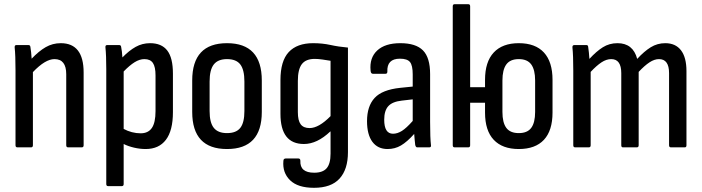

<svg xmlns="http://www.w3.org/2000/svg" viewBox="-20 -703 3349 916"><path d="M63 0Q54 0 54 -10V-366Q54 -402 53 -430.5Q52 -459 50 -476Q49 -488 58 -488H116Q124 -488 125 -479Q127 -469 128.5 -453.5Q130 -438 131 -423Q165 -459 198 -478Q231 -497 270 -497Q379 -497 379 -357V-10Q379 0 370 0H305Q296 0 296 -10V-349Q296 -421 240 -421Q196 -421 137 -359V-10Q137 0 128 0Z M496 185Q487 185 487 175V-373Q487 -405 486 -431.5Q485 -458 483 -477Q482 -488 491 -488H549Q557 -488 558 -479Q562 -460 564 -429Q596 -462 627.5 -479.5Q659 -497 696 -497Q751 -497 778 -462Q805 -427 805 -352V-168Q805 -80 771.5 -36Q738 8 675 8Q648 8 620 1.5Q592 -5 570 -16V175Q570 185 561 185ZM669 -421Q646 -421 622 -406Q598 -391 570 -362V-88Q588 -78 609 -72.5Q630 -67 651 -67Q687 -67 704.5 -92.5Q722 -118 722 -173V-343Q722 -384 709.5 -402.5Q697 -421 669 -421Z M1063 8Q897 8 897 -169V-319Q897 -497 1063 -497Q1229 -497 1229 -319V-169Q1229 8 1063 8ZM1063 -68Q1107 -68 1126.5 -93Q1146 -118 1146 -173V-314Q1146 -370 1126.5 -395.5Q1107 -421 1063 -421Q1020 -421 1000 -395.5Q980 -370 980 -314V-173Q980 -118 1000 -93Q1020 -68 1063 -68Z M1478 193Q1401 193 1364 157Q1327 121 1332 65Q1332 58 1335.5 55.5Q1339 53 1344 53H1403Q1413 53 1413 64Q1410 121 1479 121Q1520 121 1538.5 99.5Q1557 78 1557 30V-18Q1557 -34 1557 -48Q1557 -62 1557 -75L1556 -76Q1493 -16 1430 -16Q1318 -16 1318 -160V-321Q1318 -412 1357.5 -454.5Q1397 -497 1474 -497Q1518 -497 1556.5 -488.5Q1595 -480 1640 -476V23Q1640 105 1600 149Q1560 193 1478 193ZM1457 -92Q1501 -92 1557 -149V-413Q1539 -416 1518.5 -419Q1498 -422 1482 -422Q1439 -422 1420 -397Q1401 -372 1401 -317V-168Q1401 -128 1414.5 -110Q1428 -92 1457 -92Z M1829 8Q1782 8 1756.5 -26.5Q1731 -61 1731 -125Q1731 -196 1767 -235.5Q1803 -275 1890 -284L1949 -290V-348Q1949 -391 1936 -407Q1923 -423 1888 -423Q1825 -423 1828 -361Q1828 -351 1819 -351H1759Q1749 -351 1748 -366Q1742 -427 1779.5 -462Q1817 -497 1890 -497Q1964 -497 1998 -462.5Q2032 -428 2032 -349V-121Q2032 -82 2033 -55Q2034 -28 2036 -11Q2038 0 2028 0H1970Q1964 0 1961 -11Q1960 -20 1958.5 -34.5Q1957 -49 1956 -64Q1922 -26 1893 -9Q1864 8 1829 8ZM1813 -132Q1813 -65 1855 -65Q1876 -65 1897.5 -78.5Q1919 -92 1949 -126V-229L1897 -223Q1852 -218 1832.5 -196.5Q1813 -175 1813 -132Z M2149 0Q2140 0 2140 -10V-398V-673Q2140 -683 2149 -683H2214Q2223 -683 2223 -673V-480V-479V-287H2294V-322Q2294 -408 2335.5 -452.5Q2377 -497 2455 -497Q2534 -497 2575 -452.5Q2616 -408 2616 -322V-166Q2616 -80 2575 -36Q2534 8 2455 8Q2377 8 2335.5 -36Q2294 -80 2294 -166V-213H2223V-10Q2223 0 2214 0ZM2455 -68Q2496 -68 2514.5 -93Q2533 -118 2533 -169V-319Q2533 -370 2514.5 -395.5Q2496 -421 2455 -421Q2414 -421 2395.5 -395.5Q2377 -370 2377 -319V-169Q2377 -118 2395.5 -93Q2414 -68 2455 -68Z M2724 0Q2715 0 2715 -10V-366Q2715 -402 2714 -430Q2713 -458 2711 -476Q2710 -488 2720 -488H2778Q2785 -488 2786 -480Q2788 -466 2789.5 -452Q2791 -438 2792 -422Q2825 -458 2856 -477.5Q2887 -497 2926 -497Q3000 -497 3020 -422Q3053 -458 3084.5 -477.5Q3116 -497 3154 -497Q3203 -497 3229 -463Q3255 -429 3255 -364V-10Q3255 0 3247 0H3181Q3172 0 3172 -10V-354Q3172 -421 3124 -421Q3102 -421 3078.5 -405.5Q3055 -390 3027 -360V-10Q3027 0 3018 0H2952Q2944 0 2944 -10V-354Q2944 -421 2896 -421Q2873 -421 2849.5 -405.5Q2826 -390 2798 -360V-10Q2798 0 2789 0Z"/></svg>

Font: Sofia Sans Condensed Medium
Style: Regular
Weight: 500
Designer: Botio Nikoltchev, Ani Petrova
Foundry: lettersoup
Version: Version 4.101; ttfautohint (v1.8.4.7-5d5b)